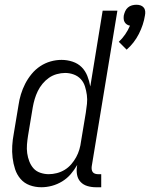

<svg xmlns="http://www.w3.org/2000/svg" viewBox="-20 -780 631 808"><path d="M513 -571 480 -604Q495 -618 507 -635.5Q519 -653 527 -672Q520 -673 514 -677Q508 -681 504.5 -687Q501 -693 500.5 -700.5Q500 -708 501 -715Q503 -724 507 -733Q511 -742 518.5 -748.5Q526 -755 535.5 -757.5Q545 -760 554 -760Q563 -760 571 -757.5Q579 -755 584.5 -748.5Q590 -742 591 -733Q592 -724 590 -715Q584 -676 564.5 -637.5Q545 -599 513 -571ZM154 8Q128 8 105 -0.5Q82 -9 66.5 -27Q51 -45 43.5 -68Q36 -91 33 -116Q30 -141 31.5 -166.5Q33 -192 38 -218L58 -338Q61 -360 68 -383Q75 -406 86 -427.5Q97 -449 113 -468.5Q129 -488 149.5 -501.5Q170 -515 193 -521.5Q216 -528 239 -528Q263 -528 285.5 -520.5Q308 -513 323.5 -497.5Q339 -482 347.5 -460.5Q356 -439 360 -416L412 -735H474L366 -80Q365 -73 366 -66.5Q367 -60 370.5 -55.5Q374 -51 380 -49Q386 -47 392 -47H406V8H383Q365 8 348 3Q331 -2 319.5 -14Q308 -26 304.5 -43.5Q301 -61 304 -80L305 -86Q293 -65 277.5 -47Q262 -29 241.5 -16.5Q221 -4 198.5 2Q176 8 154 8ZM185 -47Q202 -47 219.5 -51.5Q237 -56 252.5 -65.5Q268 -75 280 -89Q292 -103 300.5 -118.5Q309 -134 314 -151Q319 -168 321 -185L341 -305Q344 -324 346 -343Q348 -362 345.5 -380.5Q343 -399 337.5 -416.5Q332 -434 320 -447Q308 -460 290.5 -466.5Q273 -473 254 -473Q237 -473 219 -468Q201 -463 186 -452.5Q171 -442 159 -427.5Q147 -413 139 -396.5Q131 -380 126 -363Q121 -346 118 -329L98 -209Q95 -190 93.5 -171.5Q92 -153 94.5 -135Q97 -117 103.5 -100.5Q110 -84 121 -71.5Q132 -59 149.5 -53Q167 -47 185 -47Z"/></svg>

Font: Iosevka Curly Light
Style: Italic
Weight: 300
Italic angle: -9°
Monospace: yes
Designer: Belleve Invis
Foundry: Belleve Invis
Version: Version 22.1.2; ttfautohint (v1.8.4)